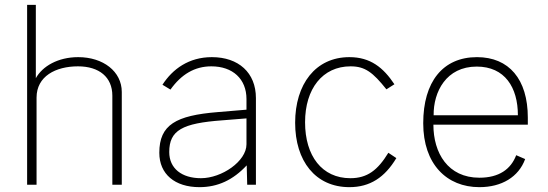

<svg xmlns="http://www.w3.org/2000/svg" viewBox="-20 -763 2264 793"><path d="M92 0H131V-360C131 -448 210 -489 302 -489C390 -489 444 -444 444 -368V0H483V-383C483 -468 406 -527 303 -527C219 -527 155 -489 128 -440V-743H92Z M804 10C880 10 943 -20 999 -80L1001 0H1037V-358C1037 -463 965 -527 855 -527C760 -527 693 -478 651 -413L684 -393C729 -456 784 -489 853 -489C941 -489 998 -437 998 -354V-310L879 -300C707 -286 638 -248 638 -132C638 -44 702 10 804 10ZM810 -27C731 -27 679 -67 679 -135C679 -225 733 -254 898 -266L998 -274V-167C998 -97 896 -27 810 -27Z M1423 -527C1283 -527 1199 -415 1199 -256C1199 -98 1283 10 1423 10C1508 10 1569 -30 1617 -110L1584 -132C1540 -60 1497 -27 1427 -27C1310 -27 1240 -119 1240 -258C1240 -396 1312 -489 1428 -489C1488 -489 1520 -464 1576 -394L1609 -415C1563 -484 1510 -527 1423 -527Z M1770 -248H2160V-277C2160 -436 2082 -527 1950 -527C1809 -527 1728 -425 1728 -254C1728 -85 1825 10 1960 10C2052 10 2122 -32 2149 -106L2112 -122C2090 -64 2041 -29 1960 -29C1830 -29 1770 -131 1770 -248ZM1771 -287C1770 -384 1823 -488 1949 -488C2065 -488 2119 -402 2119 -287Z"/></svg>

Font: United Sans Thin
Style: Regular
Weight: 100
Designer: Pablo Impallari, Rodrigo Fuenzalida (Modified by Dan O. Williams)
Version: Version 1.000;PS 001.000;hotconv 1.0.88;makeotf.lib2.5.64775